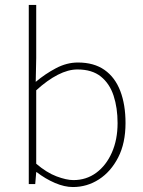

<svg xmlns="http://www.w3.org/2000/svg" viewBox="-20 -742 578 774"><path d="M274 12Q240 12 201.5 -4.5Q163 -21 128 -48H126L122 0H96V-722H126V-508L124 -412Q162 -444 205.5 -467Q249 -490 294 -490Q359 -490 401.5 -460Q444 -430 465 -375Q486 -320 486 -246Q486 -165 456.5 -107.5Q427 -50 379 -19Q331 12 274 12ZM276 -16Q328 -16 368 -45.5Q408 -75 431 -127Q454 -179 454 -246Q454 -307 438 -356Q422 -405 386.5 -433.5Q351 -462 292 -462Q255 -462 213 -440.5Q171 -419 126 -378V-82Q168 -46 208 -31Q248 -16 276 -16Z"/></svg>

Font: Source Sans 3
Style: Regular
Weight: 200
Designer: Paul D. Hunt
Foundry: Adobe
Version: Version 3.046;hotconv 1.0.118;makeotfexe 2.5.65603